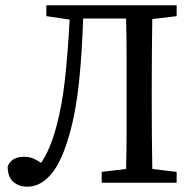

<svg xmlns="http://www.w3.org/2000/svg" viewBox="-20 -690 733 725"><path d="M155 -629V-670H647V-629L555 -618Q554 -554 553.5 -489Q553 -424 553 -359V-310Q553 -245 553.5 -180Q554 -115 555 -52L647 -41V0H364V-41L456 -52Q458 -117 458 -181.5Q458 -246 458 -310V-359Q458 -425 458 -490.5Q458 -556 456 -620H294Q289 -478 278 -376.5Q267 -275 246 -196Q216 -84 175 -34.5Q134 15 83 15Q52 15 30.5 -3Q9 -21 9 -62Q18 -82 33.5 -90Q49 -98 71 -98Q90 -98 104.5 -92Q119 -86 135 -75Q169 -124 192 -209Q214 -289 225 -387.5Q236 -486 243 -616Z"/></svg>

Font: Source Serif 4
Style: Regular
Weight: 400
Designer: Frank Grießhammer
Foundry: Adobe
Version: Version 4.005;hotconv 1.1.0;makeotfexe 2.6.0